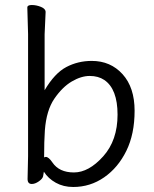

<svg xmlns="http://www.w3.org/2000/svg" viewBox="-20 -729 613 766"><path d="M156 -101Q160 -103 163 -103Q174 -103 189 -81Q216 -41 275 -41Q334 -41 391.5 -105Q449 -169 449 -271.5Q449 -374 396 -410Q372 -426 338 -426Q304 -426 266.5 -404Q229 -382 197 -335.5Q165 -289 159 -209Q156 -167 156 -101ZM162 -681 158 -592V-369Q198 -437 244.5 -461.5Q291 -486 346 -486Q421 -486 469 -433Q517 -380 517 -287Q517 -194 484 -127Q451 -60 395.5 -21.5Q340 17 272 17Q233 17 202.5 0Q172 -17 155 -44L152 -26Q150 -16 135 -5.5Q120 5 107 5Q90 5 90 -15L92 -106V-593L89 -699Q89 -709 107 -709Q125 -709 143.5 -701.5Q162 -694 162 -681Z"/></svg>

Font: ToneOZ-Pinyin-WenKai-Regular
Style: Regular
Weight: 400
Designer: Fontworks Inc.
Foundry: ToneOZ
Version: Version 0.240331